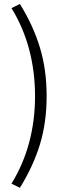

<svg xmlns="http://www.w3.org/2000/svg" viewBox="-20 -751 333 947"><path d="M78.1 -731.4 36.6 -710.9Q94.7 -616.7 123.8 -507.1Q152.8 -397.5 152.8 -276.9Q152.8 -156.7 123.8 -48.1Q94.7 60.5 36.6 154.8L78.1 175.3Q143.6 69.8 176.8 -38.3Q210 -146.5 210 -276.9Q210 -407.7 176.8 -516.8Q143.6 -626 78.1 -731.4Z"/></svg>

Font: Varta
Style: Light
Weight: 300
Designer: Joana Correia, Viktoriya Grabowska, Eben Sorkin
Foundry: Sorkin Type
Version: Version 1.002; ttfautohint (v1.3) -l 8 -r 24 -G 200 -x 12 -H